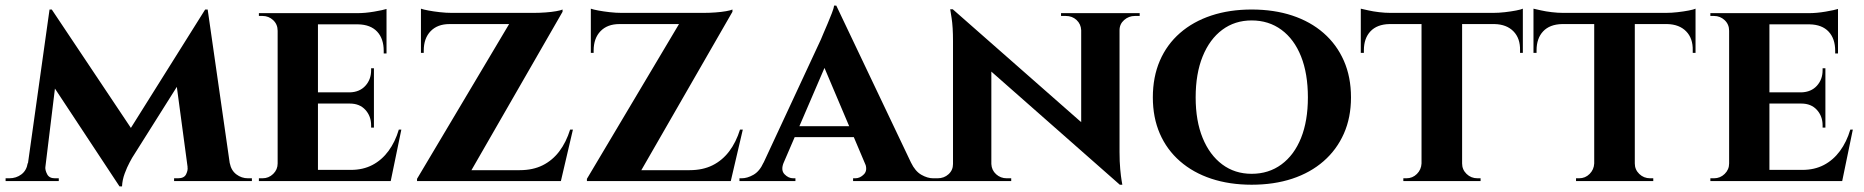

<svg xmlns="http://www.w3.org/2000/svg" viewBox="-28 -647 6661 686"><path d="M705 -613 713 -510 444 -83Q444 -83 435 -66.5Q426 -50 417.5 -27Q409 -4 408 19H399L360 -63ZM90 -64V0H-8V-10Q-8 -10 -1.5 -10Q5 -10 5 -10Q30 -10 48.5 -24Q67 -38 71 -64ZM134 -50Q133 -39 140.5 -24.5Q148 -10 168 -10H182V0H122L128 -50ZM149 -613H157L191 -517L128 0H63ZM157 -613 453 -170 399 19 133 -384ZM714 -613 802 0H649L600 -365L705 -613ZM774 -64H793Q798 -38 816.5 -24Q835 -10 858 -10Q858 -10 865 -10Q872 -10 872 -10V0H774ZM642 -50H648L654 0H594V-10H608Q630 -10 637 -24.5Q644 -39 642 -50Z M1108 -600V0H964V-600ZM1342 -40 1365 0H1106V-40ZM1308 -317V-277H1106V-317ZM1353 -600V-560H1106V-600ZM1406 -184 1368 0H1195L1226 -40Q1269 -40 1302.5 -57.5Q1336 -75 1360 -107.5Q1384 -140 1397 -184ZM1308 -279V-191H1298V-199Q1298 -232 1277.5 -254.5Q1257 -277 1222 -277V-279ZM1308 -403V-315H1222V-317Q1257 -318 1277.5 -340.5Q1298 -363 1298 -396V-403ZM1353 -562V-456H1343V-465Q1343 -509 1319.5 -534Q1296 -559 1252 -560V-562ZM1353 -615V-591L1248 -600Q1277 -600 1309 -605.5Q1341 -611 1353 -615ZM967 -63 971 0H897V-10Q897 -10 903 -10Q909 -10 910 -10Q932 -10 948 -25.5Q964 -41 964 -63ZM967 -537H964Q964 -560 948 -575Q932 -590 910 -590Q909 -590 903 -590Q897 -590 897 -590V-600H971Z M1982 -613Q1982 -613 1982 -609Q1982 -605 1982 -605L1634 0H1462V-8L1791 -561H1476V-601H1880Q1899 -601 1920.5 -602.5Q1942 -604 1959 -607Q1976 -610 1982 -613ZM1972 -39 1965 0H1528V-39ZM2019 -184 1976 0H1795L1829 -39Q1876 -39 1911 -56.5Q1946 -74 1970.5 -106.5Q1995 -139 2009 -184ZM1476 -564H1578V-561Q1535 -561 1510.5 -535.5Q1486 -510 1486 -466V-458H1476ZM1476 -616Q1484 -613 1502.5 -609.5Q1521 -606 1543.5 -603.5Q1566 -601 1585 -601L1476 -591Z M2589 -613Q2589 -613 2589 -609Q2589 -605 2589 -605L2241 0H2069V-8L2398 -561H2083V-601H2487Q2506 -601 2527.5 -602.5Q2549 -604 2566 -607Q2583 -610 2589 -613ZM2579 -39 2572 0H2135V-39ZM2626 -184 2583 0H2402L2436 -39Q2483 -39 2518 -56.5Q2553 -74 2577.5 -106.5Q2602 -139 2616 -184ZM2083 -564H2185V-561Q2142 -561 2117.5 -535.5Q2093 -510 2093 -466V-458H2083ZM2083 -616Q2091 -613 2109.5 -609.5Q2128 -606 2150.5 -603.5Q2173 -601 2192 -601L2083 -591Z M2960 -627 3256 -5H3087L2901 -444ZM2772 -66Q2761 -39 2775 -24.5Q2789 -10 2806 -10H2814V0H2614V-10Q2614 -10 2618 -10Q2622 -10 2622 -10Q2642 -10 2664 -22.5Q2686 -35 2700 -66ZM2960 -627 2962 -507 2745 -3H2671L2905 -506Q2907 -512 2914 -527.5Q2921 -543 2929 -562.5Q2937 -582 2944 -599.5Q2951 -617 2952 -627ZM3047 -196V-157H2792V-196ZM3062 -66H3227Q3242 -35 3264 -22.5Q3286 -10 3306 -10Q3306 -10 3310 -10Q3314 -10 3314 -10V0H3020V-10H3028Q3045 -10 3059 -24.5Q3073 -39 3062 -66Z M3376 -614 3963 -98 3973 13 3387 -503ZM3380 -61V0H3306V-10Q3306 -10 3314 -10Q3322 -10 3322 -10Q3345 -10 3361 -24.5Q3377 -39 3377 -61ZM3514 -61Q3515 -39 3531 -24.5Q3547 -10 3569 -10Q3569 -10 3577 -10Q3585 -10 3585 -10V0H3512V-61ZM3376 -614 3514 -464V0H3377V-500Q3377 -551 3372 -582.5Q3367 -614 3367 -614ZM3972 -600V-104Q3972 -69 3974.5 -42.5Q3977 -16 3979.5 -1.5Q3982 13 3982 13H3973L3835 -146V-600ZM3969 -539V-600H4044V-590Q4044 -590 4035.5 -590Q4027 -590 4027 -590Q4005 -590 3988.5 -575.5Q3972 -561 3972 -539ZM3835 -539Q3834 -561 3818.5 -575.5Q3803 -590 3780 -590Q3780 -590 3771.5 -590Q3763 -590 3763 -590V-600H3837V-539Z M4444 -613Q4524 -613 4589 -591.5Q4654 -570 4701 -529Q4748 -488 4773.5 -430Q4799 -372 4799 -299Q4799 -227 4773.5 -169.5Q4748 -112 4701 -71Q4654 -30 4589 -8.5Q4524 13 4444 13Q4365 13 4300 -8.5Q4235 -30 4188 -71Q4141 -112 4116 -169.5Q4091 -227 4091 -299Q4091 -372 4116 -430Q4141 -488 4188 -529Q4235 -570 4300 -591.5Q4365 -613 4444 -613ZM4444 -26Q4505 -26 4550.5 -59.5Q4596 -93 4620.5 -154Q4645 -215 4645 -299Q4645 -384 4620.5 -445.5Q4596 -507 4550.5 -540.5Q4505 -574 4444 -574Q4384 -574 4339 -540.5Q4294 -507 4269 -445.5Q4244 -384 4244 -299Q4244 -215 4269 -154Q4294 -93 4339 -59.5Q4384 -26 4444 -26Z M5196 -597V0H5051V-597ZM5413 -601V-561H4834V-601ZM5413 -564V-458H5403V-467Q5404 -510 5379.5 -535Q5355 -560 5312 -561V-564ZM5413 -616V-591L5308 -601Q5327 -601 5349 -603.5Q5371 -606 5389 -609.5Q5407 -613 5413 -616ZM5053 -63V0H4986V-10Q4986 -10 4991.5 -10Q4997 -10 4997 -10Q5019 -10 5034.5 -25.5Q5050 -41 5051 -63ZM5193 -63H5196Q5196 -41 5212 -25.5Q5228 -10 5251 -10Q5251 -10 5256.5 -10Q5262 -10 5262 -10V0H5193ZM4936 -564V-561Q4892 -560 4868.5 -535Q4845 -510 4845 -467V-458H4834V-564ZM4834 -616Q4843 -614 4860.5 -610Q4878 -606 4899.5 -603.5Q4921 -601 4939 -601L4834 -591Z M5813 -597V0H5668V-597ZM6030 -601V-561H5451V-601ZM6030 -564V-458H6020V-467Q6021 -510 5996.5 -535Q5972 -560 5929 -561V-564ZM6030 -616V-591L5925 -601Q5944 -601 5966 -603.5Q5988 -606 6006 -609.5Q6024 -613 6030 -616ZM5670 -63V0H5603V-10Q5603 -10 5608.5 -10Q5614 -10 5614 -10Q5636 -10 5651.5 -25.5Q5667 -41 5668 -63ZM5810 -63H5813Q5813 -41 5829 -25.5Q5845 -10 5868 -10Q5868 -10 5873.5 -10Q5879 -10 5879 -10V0H5810ZM5553 -564V-561Q5509 -560 5485.5 -535Q5462 -510 5462 -467V-458H5451V-564ZM5451 -616Q5460 -614 5477.5 -610Q5495 -606 5516.5 -603.5Q5538 -601 5556 -601L5451 -591Z M6294 -600V0H6150V-600ZM6528 -40 6551 0H6292V-40ZM6494 -317V-277H6292V-317ZM6539 -600V-560H6292V-600ZM6592 -184 6554 0H6381L6412 -40Q6455 -40 6488.5 -57.5Q6522 -75 6546 -107.5Q6570 -140 6583 -184ZM6494 -279V-191H6484V-199Q6484 -232 6463.5 -254.5Q6443 -277 6408 -277V-279ZM6494 -403V-315H6408V-317Q6443 -318 6463.5 -340.5Q6484 -363 6484 -396V-403ZM6539 -562V-456H6529V-465Q6529 -509 6505.5 -534Q6482 -559 6438 -560V-562ZM6539 -615V-591L6434 -600Q6463 -600 6495 -605.5Q6527 -611 6539 -615ZM6153 -63 6157 0H6083V-10Q6083 -10 6089 -10Q6095 -10 6096 -10Q6118 -10 6134 -25.5Q6150 -41 6150 -63ZM6153 -537H6150Q6150 -560 6134 -575Q6118 -590 6096 -590Q6095 -590 6089 -590Q6083 -590 6083 -590V-600H6157Z"/></svg>

Font: Cinzel
Style: Bold
Weight: 700
Designer: Natanael Gama
Version: Version 2.000